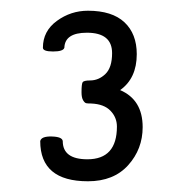

<svg xmlns="http://www.w3.org/2000/svg" viewBox="-20 -612 341 358"><path d="M97 -349Q97 -315 143 -315Q198 -315 198 -376Q198 -393 186 -405.5Q174 -418 150 -419Q144 -419 141 -419.5Q138 -420 135 -425Q132 -430 132 -440Q132 -455 134 -458.5Q136 -462 148 -462Q164 -462 176.5 -474Q189 -486 189 -513Q189 -551 142 -551Q101 -551 100 -523Q98 -516 79 -516Q60 -516 60 -523Q60 -554 86 -573Q112 -592 144 -592Q189 -592 212 -570.5Q235 -549 235 -511Q235 -466 204 -444Q246 -426 246 -375Q246 -334 219 -304Q192 -274 144 -274Q55 -274 55 -349Q57 -358 76.5 -357.5Q96 -357 97 -349Z"/></svg>

Font: Bonbon
Style: Regular
Weight: 400
Designer: Ksenia Erulevich
Foundry: Cyreal (www.cyreal.org)
Version: Version 1.000